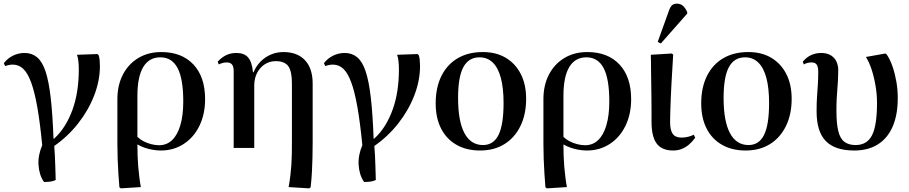

<svg xmlns="http://www.w3.org/2000/svg" viewBox="-20 -813 4997 1055"><path d="M222 187Q208 168 200.5 143.5Q193 119 191.5 92Q190 65 195.5 37.5Q201 10 212 -15Q200 -139 185 -224Q170 -309 151 -360.5Q132 -412 107.5 -435Q83 -458 50 -458Q31 -458 8 -450L1 -466Q22 -493 52 -507.5Q82 -522 115 -522Q155 -522 183.5 -498.5Q212 -475 230 -421.5Q248 -368 258.5 -277Q269 -186 274 -51H277Q311 -82 336 -122Q361 -162 378.5 -210.5Q396 -259 404.5 -314.5Q413 -370 413 -432Q413 -457 410.5 -478Q408 -499 403 -512L515 -516L522 -510Q526 -498 527.5 -483Q529 -468 529 -450Q529 -370 497.5 -288.5Q466 -207 409.5 -135Q353 -63 278 -11Q280 15 281.5 41.5Q283 68 283.5 93Q284 118 285 139Q286 160 286 176Q278 180 268 182.5Q258 185 246 186Q234 187 222 187Z M644 222 636 216Q633 181 630.5 141Q628 101 626.5 59.5Q625 18 625 -21V-268Q625 -345 655.5 -403.5Q686 -462 740.5 -494.5Q795 -527 866 -527Q979 -527 1043 -458.5Q1107 -390 1107 -268Q1107 -186 1076 -122Q1045 -58 989.5 -22Q934 14 864 14Q840 14 816 9.5Q792 5 771.5 -2.5Q751 -10 736 -19H735Q735 12 736 42.5Q737 73 739.5 102Q742 131 745.5 159.5Q749 188 754 215ZM854 -15Q896 -15 925.5 -43Q955 -71 971 -125Q987 -179 987 -256Q987 -379 956 -438.5Q925 -498 861 -498Q799 -498 767 -444.5Q735 -391 735 -286V-61Q748 -48 767.5 -37.5Q787 -27 810 -21Q833 -15 854 -15Z M1679 222 1566 215Q1572 181 1575.5 151.5Q1579 122 1581 93Q1583 64 1583.5 32.5Q1584 1 1584 -38V-355Q1584 -422 1564 -449.5Q1544 -477 1495 -477Q1461 -477 1434.5 -459.5Q1408 -442 1392.5 -412Q1377 -382 1377 -343V0H1264V-423Q1264 -448 1254.5 -459Q1245 -470 1226 -470Q1205 -470 1182 -459L1176 -474Q1199 -499 1224 -510.5Q1249 -522 1279 -522Q1322 -522 1343.5 -497Q1365 -472 1370 -416H1373Q1388 -451 1412.5 -475.5Q1437 -500 1469 -513.5Q1501 -527 1537 -527Q1614 -527 1656 -482Q1698 -437 1698 -354V-31Q1698 14 1697 53Q1696 92 1694 131Q1692 170 1687 216Z M1981 187Q1967 168 1959.5 143.5Q1952 119 1950.5 92Q1949 65 1954.5 37.5Q1960 10 1971 -15Q1959 -139 1944 -224Q1929 -309 1910 -360.5Q1891 -412 1866.5 -435Q1842 -458 1809 -458Q1790 -458 1767 -450L1760 -466Q1781 -493 1811 -507.5Q1841 -522 1874 -522Q1914 -522 1942.5 -498.5Q1971 -475 1989 -421.5Q2007 -368 2017.5 -277Q2028 -186 2033 -51H2036Q2070 -82 2095 -122Q2120 -162 2137.5 -210.5Q2155 -259 2163.5 -314.5Q2172 -370 2172 -432Q2172 -457 2169.5 -478Q2167 -499 2162 -512L2274 -516L2281 -510Q2285 -498 2286.5 -483Q2288 -468 2288 -450Q2288 -370 2256.5 -288.5Q2225 -207 2168.5 -135Q2112 -63 2037 -11Q2039 15 2040.5 41.5Q2042 68 2042.5 93Q2043 118 2044 139Q2045 160 2045 176Q2037 180 2027 182.5Q2017 185 2005 186Q1993 187 1981 187Z M2618 14Q2543 14 2488 -17.5Q2433 -49 2403.5 -107Q2374 -165 2374 -245Q2374 -332 2405.5 -395.5Q2437 -459 2495 -493Q2553 -527 2633 -527Q2706 -527 2759 -495.5Q2812 -464 2841.5 -406.5Q2871 -349 2871 -270Q2871 -184 2839.5 -120Q2808 -56 2751.5 -21Q2695 14 2618 14ZM2634 -16Q2692 -16 2719.5 -72Q2747 -128 2747 -247Q2747 -329 2732 -385Q2717 -441 2687.5 -469.5Q2658 -498 2615 -498Q2555 -498 2526 -444Q2497 -390 2497 -275Q2497 -147 2532 -81.5Q2567 -16 2634 -16Z M2985 222 2977 216Q2974 181 2971.5 141Q2969 101 2967.5 59.5Q2966 18 2966 -21V-268Q2966 -345 2996.5 -403.5Q3027 -462 3081.5 -494.5Q3136 -527 3207 -527Q3320 -527 3384 -458.5Q3448 -390 3448 -268Q3448 -186 3417 -122Q3386 -58 3330.5 -22Q3275 14 3205 14Q3181 14 3157 9.5Q3133 5 3112.5 -2.5Q3092 -10 3077 -19H3076Q3076 12 3077 42.5Q3078 73 3080.5 102Q3083 131 3086.5 159.5Q3090 188 3095 215ZM3195 -15Q3237 -15 3266.5 -43Q3296 -71 3312 -125Q3328 -179 3328 -256Q3328 -379 3297 -438.5Q3266 -498 3202 -498Q3140 -498 3108 -444.5Q3076 -391 3076 -286V-61Q3089 -48 3108.5 -37.5Q3128 -27 3151 -21Q3174 -15 3195 -15Z M3679 14Q3617 14 3588.5 -24Q3560 -62 3560 -144Q3560 -169 3560 -202.5Q3560 -236 3559.5 -273.5Q3559 -311 3558.5 -348.5Q3558 -386 3557.5 -418.5Q3557 -451 3557 -475.5Q3557 -500 3556 -512L3671 -519L3679 -513Q3677 -478 3674.5 -436.5Q3672 -395 3669.5 -351.5Q3667 -308 3665.5 -267.5Q3664 -227 3663 -194.5Q3662 -162 3662 -143Q3662 -98 3676.5 -77.5Q3691 -57 3725 -57Q3743 -57 3761.5 -61.5Q3780 -66 3792 -73L3800 -56Q3784 -34 3765 -18Q3746 -2 3724.5 6Q3703 14 3679 14ZM3611 -574 3594 -583 3653 -747Q3662 -774 3672 -783.5Q3682 -793 3700 -793Q3718 -793 3731.5 -782Q3745 -771 3756 -747V-738Z M4077 14Q4002 14 3947 -17.5Q3892 -49 3862.5 -107Q3833 -165 3833 -245Q3833 -332 3864.5 -395.5Q3896 -459 3954 -493Q4012 -527 4092 -527Q4165 -527 4218 -495.5Q4271 -464 4300.5 -406.5Q4330 -349 4330 -270Q4330 -184 4298.5 -120Q4267 -56 4210.5 -21Q4154 14 4077 14ZM4093 -16Q4151 -16 4178.5 -72Q4206 -128 4206 -247Q4206 -329 4191 -385Q4176 -441 4146.5 -469.5Q4117 -498 4074 -498Q4014 -498 3985 -444Q3956 -390 3956 -275Q3956 -147 3991 -81.5Q4026 -16 4093 -16Z M4674 14Q4568 14 4517.5 -38Q4467 -90 4467 -201Q4467 -249 4469.5 -284Q4472 -319 4474 -350Q4476 -381 4476 -418Q4476 -446 4467.5 -458Q4459 -470 4439 -470Q4429 -470 4418 -467.5Q4407 -465 4397 -459L4391 -474Q4412 -499 4437.5 -510.5Q4463 -522 4492 -522Q4536 -522 4561 -496.5Q4586 -471 4586 -425Q4586 -396 4584.5 -371.5Q4583 -347 4581 -323Q4579 -299 4577.5 -271Q4576 -243 4576 -205Q4576 -135 4586 -93.5Q4596 -52 4619.5 -34Q4643 -16 4681 -16Q4744 -16 4771.5 -69.5Q4799 -123 4799 -248Q4799 -294 4791 -341.5Q4783 -389 4769.5 -430.5Q4756 -472 4738 -500L4845 -519L4853 -513Q4872 -484 4885 -445.5Q4898 -407 4905.5 -363.5Q4913 -320 4913 -274Q4913 -182 4885 -117.5Q4857 -53 4803.5 -19.5Q4750 14 4674 14Z"/></svg>

Font: Literata 60pt Medium
Style: Regular
Weight: 500
Designer: Latin by Veronika Burian and Jose Scaglione. Greek by Irene Vlachou. Cyrillic by Vera Evstafieva.
Foundry: TypeTogether
Version: Version 3.103;gftools[0.9.29]